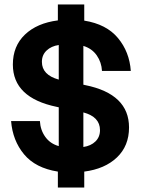

<svg xmlns="http://www.w3.org/2000/svg" viewBox="-20 -773 640 866"><path d="M241 73V1Q140 -15 88.5 -77Q37 -139 30 -227H160Q162 -187 184 -156Q206 -125 245 -114V-289L236 -291Q38 -332 38 -482Q38 -565 92.5 -617Q147 -669 241 -681V-753H360V-680Q460 -664 512 -601.5Q564 -539 570 -453H440Q438 -492 416.5 -523Q395 -554 356 -566V-391L365 -389Q562 -349 562 -198Q562 -115 507.5 -63Q453 -11 360 1V73ZM169 -494Q169 -435 245 -414V-570Q211 -565 190 -545Q169 -525 169 -494ZM356 -110Q390 -115 410.5 -135Q431 -155 431 -186Q431 -246 356 -266Z"/></svg>

Font: TASA Orbiter Display
Style: Bold
Weight: 700
Designer: Weizhong Zhang
Version: Version 1.000;Glyphs 3.1.2 (3151)